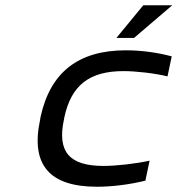

<svg xmlns="http://www.w3.org/2000/svg" viewBox="-20 -700 674 729"><path d="M134 -256 132 -244C96 -74 168 9 348 9C406 9 470 1 532 -14L548 -90C494 -78 420 -70 373 -70C244 -70 196 -123 223 -247L224 -253C250 -377 320 -430 449 -430C496 -430 567 -422 616 -410L632 -486C576 -501 515 -509 458 -509C278 -509 171 -426 134 -256ZM422 -556H489L634 -680H524Z"/></svg>

Font: LT Wave Mono
Style: Italic
Weight: 400
Designer: Daniel Lyons
Version: Version 2.5 (Glyphs App)